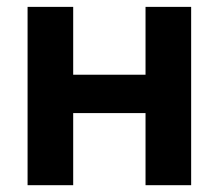

<svg xmlns="http://www.w3.org/2000/svg" viewBox="-20 -544 643 564"><path d="M61 0V-523.8H195V-324.5H407.5V-523.8H541.5V0H407.5V-211.8H195V0Z"/></svg>

Font: Raleway Thin
Style: Regular
Weight: 100
Designer: Matt McInerney, Pablo Impallari, Rodrigo Fuenzalida
Foundry: Matt McInerney, Pablo Impallari, Rodrigo Fuenzalida
Version: Version 4.026